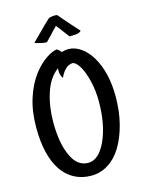

<svg xmlns="http://www.w3.org/2000/svg" viewBox="-136 -930 815 1092"><g transform="rotate(-15 271.5 -384.0)"><path d="M90.8 -7.8Q30.3 -97.7 30.3 -261.7Q30.3 -357.4 54.7 -433.1Q79.1 -508.8 120.1 -562.5Q154.3 -606.4 192.4 -632.8Q230.5 -659.2 258.8 -662.1Q274.4 -651.4 282.2 -639.6Q300.8 -646.5 325.2 -646.5Q361.3 -645.5 396 -621.1Q430.7 -596.7 457 -552.7Q512.7 -459 512.7 -316.4Q512.7 -230.5 493.7 -156.2Q474.6 -82 441.4 -27.3Q409.2 25.4 363.3 54.2Q317.4 83 263.7 83Q210 83 165.5 60.1Q121.1 37.1 90.8 -7.8ZM370.1 -84Q413.1 -178.7 413.1 -315.4Q413.1 -377.9 399.4 -435.1Q385.7 -492.2 364.7 -527.3Q343.8 -562.5 322.3 -563.5Q308.6 -561.5 296.9 -555.7Q268.6 -538.1 250 -496.1Q236.3 -516.6 236.3 -542Q236.3 -551.8 237.3 -556.6Q183.6 -517.6 157.7 -438.5Q131.8 -359.4 131.8 -267.6Q131.8 -137.7 168.9 -63.5Q202.1 7.8 265.6 7.8Q327.1 7.8 370.1 -84ZM312.5 -848.6Q319.3 -839.8 333 -824.2Q344.7 -810.5 364.7 -787.6Q384.8 -764.6 417 -729.5Q413.1 -723.6 402.3 -719.7Q397.5 -717.8 391.6 -716.8Q385.7 -715.8 378.9 -715.8Q373 -714.8 364.7 -714.8Q356.4 -714.8 347.7 -714.8Q335 -731.4 324.2 -745.6Q313.5 -759.8 305.7 -770.5Q295.9 -782.2 288.1 -792Q278.3 -783.2 267.6 -771.5Q257.8 -760.7 244.6 -746.6Q231.4 -732.4 214.8 -715.8Q204.1 -715.8 195.8 -717.3Q187.5 -718.8 179.7 -720.7Q170.9 -722.7 164.1 -724.6Q157.2 -725.6 153.3 -727.5Q144.5 -731.4 145.5 -731.4Q196.3 -783.2 227.5 -813.5Q245.1 -831.1 259.8 -843.8Q262.7 -846.7 270.5 -848.6Q278.3 -850.6 287.1 -851.1Q295.9 -851.6 303.2 -851.1Q310.5 -850.6 312.5 -848.6Z"/></g></svg>

Font: BKP Parklife Text
Style: Regular
Weight: 400
Designer: Font Diner, Inc.; LA MECHKY PLUS GmbH
Foundry: Font Diner, Inc.; LA MECHKY PLUS GmbH
Version: Version 1.007